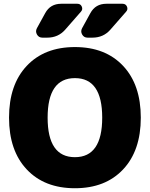

<svg xmlns="http://www.w3.org/2000/svg" viewBox="-20 -990 796 1020"><path d="M233 -365Q233 -155 378 -155Q523 -155 523 -365Q523 -575 378 -575Q233 -575 233 -365ZM122 -640Q216 -740 378 -740Q540 -740 634 -640Q728 -540 728 -365Q728 -190 634 -90Q540 10 378 10Q216 10 122 -90Q28 -190 28 -365Q28 -540 122 -640ZM445 -790Q426 -790 416.5 -806.5Q407 -823 416 -840L460 -920Q487 -970 545 -970H631Q648 -970 654.5 -955Q661 -940 650 -928L566 -832Q529 -790 471 -790ZM391 -970Q408 -970 414.5 -955Q421 -940 410 -928L326 -832Q289 -790 231 -790H205Q186 -790 176.5 -806.5Q167 -823 176 -840L220 -920Q247 -970 305 -970Z"/></svg>

Font: Rounded Mplus 1c Black
Style: Regular
Weight: 900
Version: Version 1.059.20150529